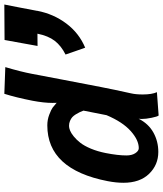

<svg xmlns="http://www.w3.org/2000/svg" viewBox="45 -774 734 864"><g transform="rotate(-90 412.0 -342.0)"><path d="M664.1 -688.5Q690.4 -688.5 743.7 -689Q796.9 -689.5 823.7 -689.5Q818.8 -665 809.3 -616.2Q799.8 -567.4 795.4 -543V-541.5Q781.2 -467.8 738 -410.4Q694.8 -353 629.4 -325.7Q624 -340.3 613.8 -369.9Q603.5 -399.4 598.6 -414.1Q637.7 -433.6 660.2 -462.6Q682.6 -491.7 692.4 -540.5Q683.1 -540.5 664.8 -540.3Q646.5 -540 637.2 -540Q641.6 -564.5 650.6 -614.3Q659.7 -664.1 664.1 -688.5ZM155.3 -233.4Q144.5 -178.2 144.5 -140.1Q144.5 -115.2 154.8 -99.9Q165 -84.5 177.2 -84.5Q213.9 -84.5 254.6 -121.1Q295.4 -157.7 325.7 -229.5L346.2 -333.5Q341.8 -344.2 338.9 -350.8Q335.9 -357.4 329.6 -367.7Q323.2 -377.9 316.7 -383.8Q310.1 -389.6 299.8 -394Q289.6 -398.4 277.3 -398.4Q268.6 -398.4 256.8 -393.8Q245.1 -389.2 230.2 -377.2Q215.3 -365.2 201.4 -347.4Q187.5 -329.6 175 -299.8Q162.6 -270 155.3 -233.4ZM28.8 -224.1Q81.5 -496.1 279.8 -496.1Q305.2 -496.1 328.1 -487.3Q351.1 -478.5 359.6 -472.2Q368.2 -465.8 381.3 -454.1Q380.9 -460.9 380.9 -473.6Q380.9 -510.7 390.6 -562.5Q405.3 -637.2 421.9 -689.5L542 -685.1Q521 -614.3 511.7 -564.9Q506.8 -540 486.3 -431.2Q465.8 -322.3 452.1 -253.4Q438.5 -184.6 426.3 -130.4Q425.8 -128.4 425 -124.5Q424.3 -120.6 423.8 -118.7Q418.9 -97.7 418.9 -66.4Q418.9 -25.9 429.2 -2.9Q411.6 -1.5 376.7 1Q341.8 3.4 324.2 4.9Q319.3 -0.5 314 -26.6Q308.6 -52.7 308.6 -72.3Q308.6 -78.1 309.6 -85Q287.6 -41 247.8 -18.8Q208 3.4 160.2 3.4Q102.1 3.4 61.8 -38.1Q21.5 -79.6 21.5 -153.8Q21.5 -186 28.8 -224.1Z"/></g></svg>

Font: Fantasque Sans Mono
Style: Bold Italic
Weight: 700
Italic angle: -11°
Monospace: yes
Designer: Jany Belluz
Version: Version 1.7.1